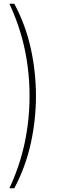

<svg xmlns="http://www.w3.org/2000/svg" viewBox="-20 -800 301 1020"><path d="M56 200Q116 87 143.5 -38Q171 -163 171 -290Q171 -418 143.5 -543Q116 -668 56 -780H30Q85 -662 111 -540Q137 -418 137 -290Q137 -163 111 -40.5Q85 82 30 200Z"/></svg>

Font: Jost ExtraLight
Style: Regular
Weight: 250
Version: Version 3.710